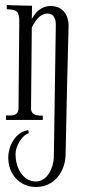

<svg xmlns="http://www.w3.org/2000/svg" viewBox="-20 -525 342 767"><path d="M107 -415C126 -454 146 -471 171 -471C195 -471 203 -447 203 -428L195 105C193 145 170 200 123 200C68 200 42 139 42 92C42 60 65 17 95 7L93 -5C42 1 13 59 13 105C13 170 58 222 124 222C195 222 239 164 242 96C244 36 244 -51 254 -420C255 -464 231 -501 183 -501C157 -501 128 -489 107 -449L108 -502C108 -502 7 -504 7 -505V-488C44 -487 57 -482 57 -442L54 -94C54 -61 29 -63 4 -64V-46H151V-63C129 -63 103 -64 104 -94Z"/></svg>

Font: Bigelow Rules
Style: Regular
Weight: 400
Designer: Astigmatic (AOETI)
Foundry: Astigmatic (AOETI)
Version: Version 1.000